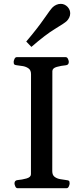

<svg xmlns="http://www.w3.org/2000/svg" viewBox="-20 -995 440 1015"><path d="M73.2 0Q64.9 0 60.8 -9.8Q56.6 -19.5 56.6 -24.9Q56.6 -41.5 72.8 -43Q96.2 -44.9 119.9 -51.5Q143.6 -58.1 143.6 -74.2L144 -602.5Q144 -623.5 131.6 -632.8Q119.1 -642.1 102.1 -645.3Q85 -648.4 69.8 -649.9Q59.6 -650.9 55.9 -654.1Q52.2 -657.2 52.2 -668Q52.2 -673.3 56.4 -683.1Q60.5 -692.9 68.8 -692.9H327.1Q335.4 -692.9 339.6 -683.1Q343.8 -673.3 343.8 -668Q343.8 -651.4 327.6 -649.9Q304.2 -647.9 280.5 -641.4Q256.8 -634.8 256.8 -618.7L256.3 -90.3Q256.3 -69.3 268.8 -60.1Q281.2 -50.8 298.6 -47.9Q315.9 -44.9 330.6 -43Q340.8 -42 344.5 -39.1Q348.1 -36.1 348.1 -24.9Q348.1 -19.5 344 -9.8Q339.8 0 331.5 0ZM146 -747.1 118.7 -775.4Q177.7 -844.7 212.6 -895.5Q247.6 -946.3 258.8 -957Q266.6 -964.4 277.6 -969.5Q288.6 -974.6 301.3 -974.6Q321.8 -974.6 337.4 -958.5Q344.7 -950.2 347.9 -941.9Q351.1 -933.6 351.1 -924.3Q351.1 -912.6 345.9 -902.1Q340.8 -891.6 333 -883.8Q321.8 -873 271.2 -842.5Q220.7 -812 146 -747.1Z"/></svg>

Font: Gelasio Medium
Style: Regular
Weight: 500
Designer: Eben Sorkin
Foundry: Eben Sorkin
Version: Version 1.008